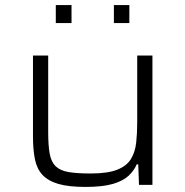

<svg xmlns="http://www.w3.org/2000/svg" viewBox="-20 -729 729 757"><path d="M317 8Q250 8 209.5 -4Q169 -16 147 -40Q125 -64 117.5 -102Q110 -140 110 -192V-510H170V-209Q170 -155 176 -122.5Q182 -90 200 -73Q218 -56 251 -50.5Q284 -45 338 -45Q405 -45 442.5 -60Q480 -75 496.5 -102.5Q513 -130 517 -167Q521 -204 521 -247V-510H581V0H528L525 -81H519Q509 -57 487.5 -36.5Q466 -16 425.5 -4Q385 8 317 8ZM200 -638V-709H262V-638ZM429 -638V-709H490V-638Z"/></svg>

Font: Saira Expanded Light
Style: Regular
Weight: 300
Width: 7
Designer: Hector Gatti with collaboration of the Omnibus-Type team
Foundry: Omnibus-Type
Version: Version 1.101